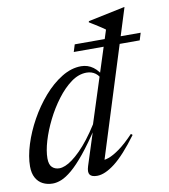

<svg xmlns="http://www.w3.org/2000/svg" viewBox="-83 -806 779 886"><g transform="rotate(-10 306.5 -362.5)"><path d="M406 -409Q394 -441.5 376.2 -454.5Q358.5 -467.5 334.5 -467.5Q297.5 -467.5 262.2 -441.8Q227 -416 195.5 -374.2Q164 -332.5 140 -284.2Q116 -236 102.2 -189.8Q88.5 -143.5 88.5 -109Q88.5 -79.5 101.8 -67Q115 -54.5 135.5 -54.5Q148 -54.5 163.5 -60.8Q179 -67 197.2 -80.5Q215.5 -94 236 -114.5Q256.5 -135 278.2 -163Q300 -191 323 -227.5L458 -647.5Q453.5 -651 448.5 -654.5Q443.5 -658 437.5 -661.8Q431.5 -665.5 425.5 -669.5Q419.5 -673.5 413 -677.5Q406.5 -681.5 399.5 -685.8Q392.5 -690 385.5 -694.5L387 -699.5L556.5 -735H560L342 -41.5L330 -57.5Q343.5 -54 366 -61.8Q388.5 -69.5 419 -91.5Q449.5 -113.5 487.5 -153.5L494.5 -147.5Q432 -63 384.8 -26.5Q337.5 10 301 10Q275.5 10 267 -2Q258.5 -14 267 -41L322 -212.5H329.5Q283.5 -142.5 247.8 -98.8Q212 -55 184 -31.5Q156 -8 134 0.8Q112 9.5 93.5 9.5Q67.5 9.5 47 -1Q26.5 -11.5 14.8 -32.8Q3 -54 3 -86Q3 -132.5 20.5 -188.2Q38 -244 68.5 -299Q99 -354 138.8 -399.8Q178.5 -445.5 223.8 -473.2Q269 -501 315 -501Q346 -501 371 -482.8Q396 -464.5 413 -428.5ZM293.5 -571.5 304 -605.5H613L602.5 -571.5Z"/></g></svg>

Font: Newsreader 60pt
Style: Italic
Weight: 400
Italic angle: -17°
Designer: Hugues Gentile
Foundry: Production Type
Version: Version 1.003